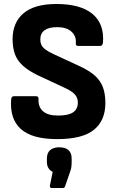

<svg xmlns="http://www.w3.org/2000/svg" viewBox="-20 -686 587 962"><path d="M266 11Q140 11 84 -40Q28 -91 36 -189Q38 -204 49 -204H160Q174 -204 173 -190Q171 -150 195.5 -128.5Q220 -107 271 -107Q322 -107 346 -123Q370 -139 370 -172Q370 -189 363 -201.5Q356 -214 341.5 -225Q327 -236 302 -247L169 -309Q123 -331 94.5 -357Q66 -383 54.5 -415.5Q43 -448 43 -491Q44 -575 99 -620.5Q154 -666 263 -666Q383 -666 443 -616.5Q503 -567 496 -473Q494 -456 483 -456H370Q365 -456 362 -459.5Q359 -463 360 -473Q362 -506 337.5 -528Q313 -550 266 -550Q225 -550 203.5 -534.5Q182 -519 182 -489Q182 -472 188 -460Q194 -448 209 -437Q224 -426 248 -415L380 -354Q429 -331 456.5 -306Q484 -281 496 -248Q508 -215 508 -170Q508 -82 450.5 -35.5Q393 11 266 11ZM239 256Q229 256 230 244L244 175Q231 169 223 156.5Q215 144 215 125V108Q215 80 231.5 66Q248 52 276 52Q307 52 323 66Q339 80 339 108V127Q339 139 337.5 151Q336 163 330 178L306 248Q304 256 294 256Z"/></svg>

Font: Sofia Sans Semi Condensed ExtraBold
Style: Regular
Weight: 800
Designer: Botio Nikoltchev, Ani Petrova
Foundry: lettersoup
Version: Version 4.100